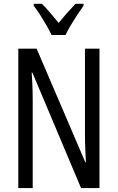

<svg xmlns="http://www.w3.org/2000/svg" viewBox="-20 -963 602 983"><path d="M489.3 0H395L146 -590.8H142.1Q144 -564.9 145.3 -540.8Q146.5 -516.6 147 -494.1Q147.5 -471.7 147.5 -450.2V0H73.7V-713.9H167.5L417 -131.8H419.9Q418.5 -160.6 417.2 -186Q416 -211.4 415.5 -233.6Q415 -255.9 415 -274.4V-713.9H489.3ZM244.1 -783.7Q233.4 -806.2 218.5 -832.3Q203.6 -858.4 186.8 -884.8Q169.9 -911.1 152.8 -933.6V-943.4H194.8Q213.4 -925.3 235.8 -898.7Q258.3 -872.1 280.3 -845.7Q305.2 -876 323 -896.2Q340.8 -916.5 366.2 -943.4H407.7V-933.6Q393.1 -913.1 375.7 -887Q358.4 -860.8 342.3 -833.7Q326.2 -806.6 315.4 -783.7Z"/></svg>

Font: Open Sans Condensed
Style: Regular
Weight: 400
Width: 3
Designer: Monotype Design Team
Foundry: Monotype Imaging Inc.
Version: Version 3.000